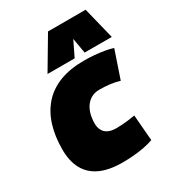

<svg xmlns="http://www.w3.org/2000/svg" viewBox="-191 -898 922 1017"><g transform="rotate(-30 270.0 -389.5)"><path d="M258 10Q175 10 121 -15.5Q67 -41 41 -90Q15 -139 15 -208Q15 -289 35 -353.5Q55 -418 96 -464.5Q137 -511 200 -535.5Q263 -560 349 -560Q380 -560 411 -557.5Q442 -555 471 -550Q500 -545 522 -538L465 -370Q435 -379 405 -382.5Q375 -386 343 -386Q315 -386 294 -374.5Q273 -363 259 -343Q245 -323 238.5 -297Q232 -271 232 -242Q232 -219 241.5 -201Q251 -183 270.5 -173.5Q290 -164 319 -164Q338 -164 355 -165Q372 -166 391.5 -168.5Q411 -171 435 -175L448 -17Q420 -7 387 -1Q354 5 320.5 7.5Q287 10 258 10ZM147 -595 262 -789H492L540 -595H374L358 -688L313 -595Z"/></g></svg>

Font: Georama ExtraCondensed Thin Black
Style: Italic
Weight: 900
Italic angle: -9°
Version: Version 1.001